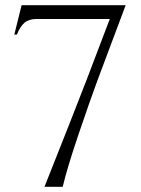

<svg xmlns="http://www.w3.org/2000/svg" viewBox="-20 -718 542 738"><path d="M120 -645Q91 -645 74 -630.5Q57 -616 45 -585H35L63 -698H463L355 -410Q325 -329 281.5 -200.5Q238 -72 221 0Q221 0 151 0Q264 -284 314 -414L402 -645Z"/></svg>

Font: Cinzel
Style: Regular
Weight: 400
Designer: Natanael Gama
Version: Version 1.001;PS 001.001;hotconv 1.0.56;makeotf.lib2.0.21325